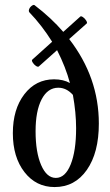

<svg xmlns="http://www.w3.org/2000/svg" viewBox="-20 -746 445 777"><path d="M201 11Q126 11 79 -49.5Q32 -110 32 -207Q32 -304 78.5 -364.5Q125 -425 199 -425Q236 -425 263 -410Q246 -474 211 -543L137 -477Q133 -474 125 -479.5Q117 -485 112 -493.5Q107 -502 111 -505L191 -577Q149 -644 99 -696Q95 -701 98 -709Q101 -717 108.5 -722.5Q116 -728 120 -725Q188 -673 236 -617L305 -679Q308 -682 316 -676.5Q324 -671 329 -662.5Q334 -654 331 -651L260 -588Q380 -433 380 -246Q380 -128 331.5 -58.5Q283 11 201 11ZM124 -215Q124 -130 146.5 -78Q169 -26 206 -26Q244 -26 266 -80.5Q288 -135 288 -227Q288 -290 275 -362Q249 -391 216 -391Q173 -391 148.5 -344Q124 -297 124 -215Z"/></svg>

Font: Junicode Cond Medium
Style: Regular
Weight: 500
Width: 3
Designer: Peter S. Baker
Version: Version 2.201